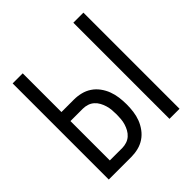

<svg xmlns="http://www.w3.org/2000/svg" viewBox="-193 -887 1038 1038"><g transform="rotate(-45 326.5 -367.5)"><path d="M520 0V-735H597V0ZM56 0V-735H133V-439H228Q255 -439 281.5 -432.5Q308 -426 330.5 -411Q353 -396 369.5 -373.5Q386 -351 395.5 -325.5Q405 -300 408.5 -273Q412 -246 412 -219Q412 -192 408.5 -165Q405 -138 395.5 -113Q386 -88 369.5 -65.5Q353 -43 330.5 -28Q308 -13 281.5 -6.5Q255 0 228 0ZM133 -69H228Q245 -69 262 -74.5Q279 -80 292 -91.5Q305 -103 313.5 -118.5Q322 -134 327 -150.5Q332 -167 333.5 -184.5Q335 -202 335 -219Q335 -237 333.5 -254Q332 -271 327 -288Q322 -305 313.5 -320.5Q305 -336 292 -347.5Q279 -359 262 -364.5Q245 -370 228 -370H133Z"/></g></svg>

Font: Iosevka QP
Style: Regular
Weight: 400
Designer: Belleve Invis
Foundry: Belleve Invis
Version: Version 20.0.0; ttfautohint (v1.8.4)